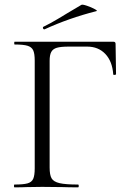

<svg xmlns="http://www.w3.org/2000/svg" viewBox="-20 -804 553 824"><path d="M42 -12Q80 -12 98 -17Q116 -22 122.5 -36.5Q129 -51 129 -81V-544Q129 -574 122.5 -588Q116 -602 98.5 -607.5Q81 -613 43 -613Q41 -613 41 -619Q41 -625 43 -625H466Q476 -625 476 -616L478 -486Q478 -483 472 -482.5Q466 -482 466 -485Q462 -541 432 -572.5Q402 -604 354 -604H275Q241 -604 224 -599Q207 -594 200 -581Q193 -568 193 -543V-85Q193 -53 201.5 -38.5Q210 -24 235.5 -18Q261 -12 315 -12Q318 -12 318 -6Q318 0 315 0Q274 0 251 -1L161 -2L93 -1Q75 0 42 0Q40 0 40 -6Q40 -12 42 -12ZM170 -678Q166 -678 164.5 -682.5Q163 -687 166 -689Q197 -704 228.5 -723Q260 -742 270 -748Q321 -779 329 -783Q333 -786 352.5 -779.5Q372 -773 386.5 -765Q401 -757 393 -756Q275 -726 171 -678Z"/></svg>

Font: Cormorant Unicase
Style: Regular
Weight: 400
Designer: Christian Thalmann (Catharsis Fonts)
Foundry: Catharsis Fonts
Version: Version 4.000